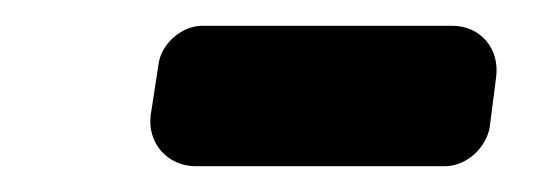

<svg xmlns="http://www.w3.org/2000/svg" viewBox="-20 -381 414 149"><path d="M360 -282 365 -321C368 -343 353 -361 331 -361H137C121 -361 105 -347 103 -331L97 -292C94 -270 110 -252 132 -252H325C342 -252 357 -266 360 -282Z"/></svg>

Font: Trueno
Style: RoundBdIt
Weight: 700
Designer: Julieta Ulanovsky, Jasper
Foundry: Julieta Ulanovsky, Cannot Into Space Fonts
Version: Version 3.001